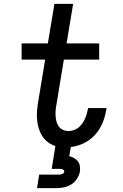

<svg xmlns="http://www.w3.org/2000/svg" viewBox="-20 -755 640 995"><path d="M172 220 183 150H283Q288 150 292 149.5Q296 149 300.5 147.5Q305 146 308.5 143Q312 140 313 135Q313 135 313 135Q313 135 313 135Q314 131 311 127.5Q308 124 304.5 122.5Q301 121 296.5 120.5Q292 120 288 120H248L267 2Q246 -5 228 -18.5Q210 -32 198.5 -50.5Q187 -69 180.5 -90.5Q174 -112 172 -135.5Q170 -159 172 -182.5Q174 -206 178 -229L214 -446H92V-530H228L262 -735H359L325 -530H494V-446H311L273 -216Q270 -201 268.5 -185.5Q267 -170 268 -155Q269 -140 272.5 -126Q276 -112 284 -100.5Q292 -89 305.5 -82.5Q319 -76 334 -76Q347 -76 360.5 -80Q374 -84 385 -92.5Q396 -101 404.5 -112.5Q413 -124 419 -137Q425 -150 429 -163Q433 -176 435 -189Q436 -190 436 -191.5Q436 -193 436 -195H532Q532 -192 531.5 -189.5Q531 -187 530 -185Q525 -150 511 -117Q497 -84 472.5 -56.5Q448 -29 414.5 -13Q381 3 347 7L339 54Q353 58 364.5 64.5Q376 71 384 81.5Q392 92 394 106Q396 120 394 135Q390 154 378.5 172Q367 190 349 201Q331 212 311 216Q291 220 272 220Z"/></svg>

Font: Iosevka Slab MdExObl
Style: Regular
Weight: 500
Width: 7
Italic angle: -9°
Monospace: yes
Designer: Belleve Invis
Foundry: Belleve Invis
Version: Version 11.1.1; ttfautohint (v1.8.3)